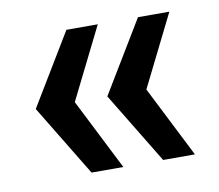

<svg xmlns="http://www.w3.org/2000/svg" viewBox="-52 -511 564 494"><g transform="rotate(-10 230.0 -264.5)"><path d="M139 -264 233 -78H150L37 -264L150 -451H232ZM326 -264 420 -78H337L224 -264L337 -451H419Z"/></g></svg>

Font: Genos
Style: Bold
Weight: 700
Designer: Robert E. Leuschke
Foundry: Robert E. Leuschke
Version: Version 1.010